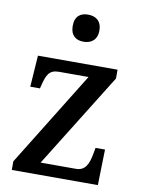

<svg xmlns="http://www.w3.org/2000/svg" viewBox="-86 -820 650 879"><g transform="rotate(10 239.5 -380.5)"><path d="M252 -635C286 -635 315 -653 315 -698C315 -744 286 -761 252 -761C217 -761 191 -744 191 -698C191 -653 217 -635 252 -635ZM31 0H431L435 -166H391L386 -139C377 -88 362 -56 319 -56H155L428 -495V-536H58L48 -390H93L96 -402C109 -455 120 -480 166 -480H303L31 -40Z"/></g></svg>

Font: Noto Serif Tamil SemiCondensed Medium
Style: Regular
Weight: 500
Width: 4
Designer: Indian Type Foundry, Tom Grace, and the Monotype Design Team
Foundry: Monotype Imaging Inc.
Version: Version 2.004